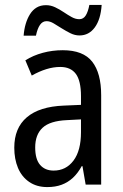

<svg xmlns="http://www.w3.org/2000/svg" viewBox="-20 -750 499 780"><path d="M235 -546Q318 -546 354.5 -499.5Q391 -453 391 -363V0H328L315 -75H312Q296 -46 276 -27.5Q256 -9 230.5 0.5Q205 10 172 10Q129 10 98.5 -11Q68 -32 53 -68Q38 -104 38 -150Q38 -230 89 -273.5Q140 -317 239 -321L309 -324V-359Q309 -422 288 -450Q267 -478 225 -478Q197 -478 168 -469Q139 -460 109 -443L83 -505Q115 -525 154 -535.5Q193 -546 235 -546ZM252 -262Q183 -259 153 -231Q123 -203 123 -151Q123 -103 143 -80Q163 -57 198 -57Q248 -57 278.5 -97.5Q309 -138 309 -213V-265ZM76 -605Q78 -631 84.5 -653Q91 -675 102 -692.5Q113 -710 129 -719.5Q145 -729 167 -729Q186 -729 204 -720.5Q222 -712 239 -700.5Q256 -689 271.5 -680.5Q287 -672 302 -672Q319 -672 328.5 -687.5Q338 -703 343 -730H393Q389 -671 365 -638.5Q341 -606 303 -606Q284 -606 266 -615Q248 -624 230.5 -635Q213 -646 198 -655Q183 -664 169 -664Q153 -664 142.5 -649Q132 -634 126 -605Z"/></svg>

Font: Noto Sans Arabic Condensed
Style: Regular
Weight: 400
Width: 3
Designer: Monotype Design Team, Nadine Chahine, Nizar Qandah and Khaled Hosny
Foundry: Monotype Imaging Inc.
Version: Version 2.012